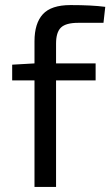

<svg xmlns="http://www.w3.org/2000/svg" viewBox="-20 -737 435 757"><path d="M388 -647H288Q240 -647 220.5 -628.5Q201 -610 201 -565V-487H357V-420H201V0H116V-420H28V-482L116 -487V-574Q116 -645 149 -681Q182 -717 258 -717Q342 -717 395 -710Z"/></svg>

Font: Exo 2
Style: Regular
Weight: 400
Designer: Natanael Gama
Version: Version 1.001;PS 001.001;hotconv 1.0.70;makeotf.lib2.5.58329